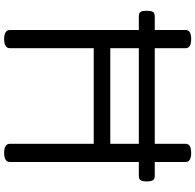

<svg xmlns="http://www.w3.org/2000/svg" viewBox="-28 -902 944 928"><g transform="rotate(90 444.0 -438.0)"><path d="M169 14Q125 14 125 -14V-863Q125 -877 136 -883.5Q147 -890 169 -890Q213 -890 213 -863V-499H675V-863Q675 -877 686 -883.5Q697 -890 719 -890Q763 -890 763 -863V-14Q763 0 752 7Q741 14 719 14Q675 14 675 -14V-419H213V-14Q213 0 202 7Q191 14 169 14ZM59 -637Q41 -637 36.5 -647Q32 -657 32 -674Q32 -693 36.5 -703.5Q41 -714 59 -714H829Q847 -714 852 -703.5Q857 -693 857 -674Q857 -657 852 -647Q847 -637 829 -637Z"/></g></svg>

Font: Playwrite AT
Style: Regular
Weight: 400
Designer: Veronika Burian, José Scaglione
Foundry: TypeTogether
Version: Version 1.002